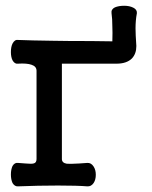

<svg xmlns="http://www.w3.org/2000/svg" viewBox="-20 -661 540 680"><path d="M464.8 -614.3Q465.8 -627 452.1 -633.8Q438.5 -640.6 419.9 -640.6Q400.4 -640.6 386.7 -634.8Q373 -627.9 375 -614.3Q377.9 -594.7 377.9 -566.4Q378.9 -548.8 377.9 -514.6L302.7 -515.6Q215.8 -515.6 168.9 -516.6Q88.9 -517.6 43.9 -519.5Q32.2 -521.5 24.4 -506.8Q18.6 -495.1 18.6 -476.6Q18.6 -459 24.4 -447.3Q32.2 -433.6 43.9 -435.5Q75.2 -437.5 91.8 -431.6Q109.4 -425.8 109.4 -410.2V-97.7Q109.4 -84 98.6 -82Q91.8 -80.1 70.3 -82L43.9 -84Q32.2 -85.9 24.4 -73.2Q18.6 -60.5 18.6 -43Q18.6 -25.4 24.4 -12.7Q32.2 0 43.9 -1Q115.2 -3.9 185.5 -3.9Q254.9 -3.9 289.1 -1Q302.7 0 311.5 -12.7Q319.3 -24.4 319.3 -42Q319.3 -59.6 311.5 -71.3Q302.7 -85 289.1 -84L260.7 -82Q228.5 -80.1 216.8 -81.1Q199.2 -84 199.2 -97.7V-435.5H392.6Q428.7 -435.5 447.3 -454.1Q462.9 -470.7 462.9 -498Q460 -540 460 -560.5Q460 -588.9 464.8 -614.3Z"/></svg>

Font: GungsuhChe
Style: Regular
Weight: 400
Monospace: yes
Version: Version 2.21